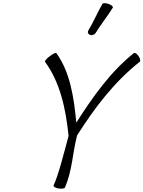

<svg xmlns="http://www.w3.org/2000/svg" viewBox="-20 -1156 889 1190"><path d="M573 -952C605 -1005 646 -1055 679 -1108C683 -1114 672 -1125 654 -1131C637 -1138 619 -1138 615 -1132C583 -1078 561 -1022 528 -968C521 -957 525 -945 538 -940C550 -935 566 -941 573 -952ZM259 -773C352 -647 388 -482 405 -314C377 -210 341 -66 312 -7C309 0 322 8 341 12C360 15 378 13 382 7C429 -100 429 -208 458 -317C564 -484 686 -647 846 -773C852 -778 849 -794 839 -808C829 -823 816 -831 810 -827C664 -711 554 -554 453 -396C438 -554 414 -711 329 -827C326 -831 308 -823 289 -808C269 -794 256 -778 259 -773Z"/></svg>

Font: Nupuram Light Oblique
Style: Regular
Weight: 300
Designer: Santhosh Thottingal (santhosh.thottingal@gmail.com)
Foundry: SMC
Version: Version 1.000